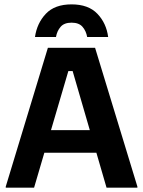

<svg xmlns="http://www.w3.org/2000/svg" viewBox="-20 -872 665 892"><path d="M138.3 0H6.7V-5L202.5 -650H421.7L618.3 -5V0H475L317.5 -541.7H297.5ZM445.8 -162.5H169.2L198.3 -267.5H416.7ZM240 -700H142.5Q151.7 -764.2 192.9 -807.9Q234.2 -851.7 312.5 -851.7Q390.8 -851.7 432.5 -807.9Q474.2 -764.2 482.5 -700H385Q380 -728.3 363.3 -747.5Q346.7 -766.7 312.5 -766.7Q278.3 -766.7 261.7 -747.5Q245 -728.3 240 -700Z"/></svg>

Font: Familjen Grotesk Variable
Style: Regular
Weight: 400
Designer: Anders Wikstroem, Jonas Baeckman, Matilda Gysing, Kristian Moeller
Foundry: Familjen STHLM AB
Version: Version 2.000